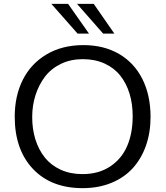

<svg xmlns="http://www.w3.org/2000/svg" viewBox="-20 -956 852 987"><path d="M753.9 -354.5Q753.9 -273.9 730 -206.5Q706.1 -139.2 661.9 -90.8Q617.7 -42.5 551.8 -15.6Q485.8 11.2 404.8 11.2Q242.7 11.2 149.2 -87.9Q55.7 -187 55.7 -356Q55.7 -462.9 97.2 -545.7Q138.7 -628.4 219.2 -676.3Q299.8 -724.1 408.7 -724.1Q514.2 -724.1 592.3 -678.5Q670.4 -632.8 712.2 -549.3Q753.9 -465.8 753.9 -354.5ZM145.5 -354Q145.5 -292 162.1 -239Q178.7 -186 210.4 -146.2Q242.2 -106.4 291.7 -83.7Q341.3 -61 403.8 -61Q487.8 -61 546.9 -100.6Q606 -140.1 634 -206.1Q662.1 -272 662.1 -358.4Q662.1 -421.4 646 -474.4Q629.9 -527.3 598.4 -567.1Q566.9 -606.9 517.6 -629.4Q468.3 -651.9 405.3 -651.9Q343.3 -651.9 293.2 -627.7Q243.2 -603.5 211.4 -562Q179.7 -520.5 162.6 -467.3Q145.5 -414.1 145.5 -354ZM437.5 -783.2H378.9L244.1 -936H330.1ZM567.9 -783.2H510.3L376 -936H461.9Z"/></svg>

Font: RGR Online_21
Style: Regular
Weight: 400
Italic angle: -12°
Designer: vernon adams
Foundry: vernon adams
Version: Version 1.000